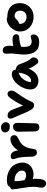

<svg xmlns="http://www.w3.org/2000/svg" viewBox="1423 -2152 939 3825"><g transform="rotate(-90 1892.5 -239.5)"><path d="M147.9 210Q116.2 210 91.6 185.8Q66.9 161.6 66.9 117.2Q66.9 91.3 75.4 45.9Q84 0.5 84 -42Q84 -124 60.1 -259.8Q36.1 -395.5 32.2 -457Q31.2 -479.5 45.2 -493.2Q59.1 -506.8 83 -506.8H84Q89.8 -542.5 123.8 -557.1Q157.7 -571.8 224.1 -571.8Q294.4 -571.8 356.2 -550Q418 -528.3 464.8 -488Q511.7 -447.8 538.8 -386Q565.9 -324.2 565.9 -249Q565.9 -210 549.6 -172.9Q533.2 -135.7 503.7 -106.4Q474.1 -77.1 429.4 -59.1Q384.8 -41 332 -41Q285.6 -41 241.2 -57.1Q243.2 -22.9 243.2 -4.9Q243.2 30.8 241.2 58.8Q239.3 86.9 233.4 116.5Q227.5 146 217.5 165.5Q207.5 185.1 189.7 197.5Q171.9 210 147.9 210ZM194.8 -414.1Q194.8 -335.4 215.8 -221.2Q233.9 -210 241.7 -205.6Q249.5 -201.2 268.8 -195.1Q288.1 -189 308.1 -189Q405.8 -189 405.8 -272Q405.8 -316.9 376.5 -351.3Q347.2 -385.7 305.4 -402.3Q263.7 -418.9 220.2 -418.9Q216.3 -418.9 212.2 -418.5Q208 -418 202.9 -417.2Q197.8 -416.5 194.8 -416Z M763.7 26.9Q728 26.9 705.3 -4.9Q682.6 -36.6 682.6 -86.9Q682.6 -293.5 649.9 -384.8Q634.8 -427.2 634.8 -450.2Q634.8 -495.1 693.8 -495.1Q740.2 -495.1 768.6 -462.2Q796.9 -429.2 810.5 -348.1Q853.5 -421.4 913.8 -461.2Q974.1 -501 1033.7 -501Q1073.2 -501 1092.5 -480Q1111.8 -459 1111.8 -421.9Q1111.8 -396.5 1095.2 -378.2Q1078.6 -359.9 1040.5 -341.8Q988.8 -319.3 951.7 -289.6Q914.6 -259.8 892.6 -223.4Q870.6 -187 858.9 -149.2Q847.2 -111.3 841.8 -64Q835.4 -11.2 816.9 7.8Q798.3 26.9 763.7 26.9Z M1281.2 -513.2Q1231 -513.2 1199 -539.3Q1167 -565.4 1167 -604Q1167 -644 1194.3 -666.5Q1221.7 -689 1266.1 -689Q1312.5 -689 1341.3 -658.7Q1370.1 -628.4 1370.1 -592.8Q1370.1 -559.6 1348.4 -536.4Q1326.7 -513.2 1281.2 -513.2ZM1269 74.2Q1227.1 74.2 1206.5 47.1Q1186 20 1186 -24.9Q1186 -121.1 1183.6 -211.9Q1181.2 -302.7 1181.2 -335.9Q1181.2 -385.7 1206.1 -417.5Q1231 -449.2 1281.2 -449.2Q1317.4 -449.2 1337.2 -426.3Q1356.9 -403.3 1357.4 -356.9Q1357.9 -321.3 1353 -178.5Q1348.1 -35.6 1348.1 -2.9Q1348.1 31.7 1328.4 53Q1308.6 74.2 1269 74.2Z M1710 -29.8Q1679.2 -29.8 1657.5 -45.9Q1635.7 -62 1611.8 -99.1Q1582.5 -143.6 1521 -298.8Q1502.9 -344.7 1480.5 -391.4Q1458 -438 1450 -460Q1441.9 -481.9 1441.9 -506.8Q1441.9 -529.8 1457.3 -543.9Q1472.7 -558.1 1503.9 -558.1Q1548.8 -558.1 1578.1 -528.1Q1607.4 -498 1628.9 -439.9Q1675.8 -312 1701.2 -251Q1735.4 -317.4 1754.6 -353Q1773.9 -388.7 1805.2 -437Q1836.4 -485.4 1871.1 -526.9Q1897.9 -559.1 1938 -559.1Q1964.8 -559.1 1982.4 -536.9Q2000 -514.6 2000 -485.8Q2000 -445.8 1980 -413.1Q1967.8 -395.5 1934.8 -347.7Q1901.9 -299.8 1890.1 -282Q1878.4 -264.2 1855 -226.8Q1831.5 -189.5 1813.7 -154.5Q1795.9 -119.6 1775.9 -76.2Q1762.2 -50.3 1748 -40Q1733.9 -29.8 1710 -29.8Z M2196.8 56.2Q2118.7 56.2 2070.8 13.2Q2022.9 -29.8 2022.9 -101.1Q2022.9 -164.1 2049.8 -231.2Q2076.7 -298.3 2118.9 -351.8Q2161.1 -405.3 2218.3 -439.7Q2275.4 -474.1 2331.5 -474.1Q2367.7 -474.1 2392.3 -452.1Q2417 -430.2 2419.9 -391.1L2421.9 -392.1Q2459 -392.1 2486.8 -371.3Q2514.6 -350.6 2525.9 -318.8Q2528.8 -310.1 2539.3 -281.2Q2549.8 -252.4 2553.2 -243.7Q2556.6 -234.9 2565.7 -211.9Q2574.7 -189 2581.3 -177.7Q2587.9 -166.5 2598.4 -147.9Q2608.9 -129.4 2621.1 -114Q2633.3 -98.6 2647.9 -82Q2660.6 -68.4 2661.4 -44.9Q2662.1 -21.5 2653.3 0Q2644.5 21.5 2625.5 37.4Q2606.4 53.2 2583.5 53.2Q2553.2 53.2 2535.6 29.8Q2501.5 -11.2 2478.8 -49.6Q2456.1 -87.9 2437.5 -139.2Q2416 -85.9 2387.9 -47.4Q2359.9 -8.8 2328.4 13.4Q2296.9 35.6 2264.4 45.9Q2231.9 56.2 2196.8 56.2ZM2201.7 -90.8Q2253.9 -90.8 2297.9 -156Q2341.8 -221.2 2358.9 -337.9Q2277.8 -313.5 2225.6 -244.1Q2173.3 -174.8 2170.9 -94.2Q2186 -90.8 2201.7 -90.8Z M2961.4 71.8Q2718.8 71.8 2718.8 -231Q2718.8 -286.1 2728.8 -363Q2738.8 -439.9 2739.7 -474.1Q2740.2 -504.9 2737.1 -541.5Q2733.9 -578.1 2734.4 -591.8Q2734.4 -618.7 2751.5 -636.7Q2768.6 -654.8 2801.8 -654.8Q2848.6 -654.8 2872.1 -617.9Q2895.5 -581.1 2893.6 -499Q2891.6 -462.9 2889.6 -443.8Q2959 -460 3018.6 -460Q3122.6 -460 3122.6 -381.8Q3122.6 -357.4 3107.2 -343Q3091.8 -328.6 3065.4 -327.1Q3002.4 -322.8 2960.4 -314.2Q2918.5 -305.7 2872.6 -288.1Q2870.6 -255.9 2870.6 -236.8Q2870.6 -149.9 2897.5 -114Q2924.3 -78.1 2981.4 -78.1Q3007.3 -78.1 3033 -87.6Q3058.6 -97.2 3070.8 -97.2Q3118.7 -97.2 3118.7 -39.1Q3118.7 10.7 3079.6 41.3Q3040.5 71.8 2961.4 71.8Z M3475.1 -40Q3345.2 -40 3261.2 -116.5Q3177.2 -192.9 3177.2 -312Q3177.2 -360.8 3200 -409.7Q3222.7 -458.5 3257.6 -494.1Q3292.5 -529.8 3335.9 -552Q3379.4 -574.2 3419.4 -574.2Q3442.4 -574.2 3462.4 -563H3473.1Q3599.6 -563 3671.4 -496.1Q3743.2 -429.2 3743.2 -314Q3743.2 -197.3 3666 -118.7Q3588.9 -40 3475.1 -40ZM3330.1 -307.1Q3330.1 -250 3368.4 -215.1Q3406.7 -180.2 3470.2 -180.2Q3524.4 -180.2 3558.3 -215.6Q3592.3 -251 3592.3 -308.1Q3592.3 -358.9 3563.5 -388.9Q3534.7 -418.9 3487.3 -418.9Q3472.7 -418.9 3459.5 -412.6Q3446.3 -406.2 3438.2 -399.2Q3430.2 -392.1 3413.1 -375Q3388.7 -350.6 3375.2 -342.3Q3361.8 -334 3340.3 -334H3334.5Q3330.1 -314.5 3330.1 -307.1Z"/></g></svg>

Font: Shantell Sans Bouncy
Style: Bold
Weight: 700
Designer: Stephen Nixon, Anya Danilova, Shantell Martin
Foundry: Arrow Type
Version: Version 1.006;[9816181b4]